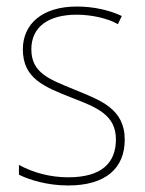

<svg xmlns="http://www.w3.org/2000/svg" viewBox="-20 -558 444 588"><path d="M362 -130C362 -226 287 -251 207 -284C132 -315 76 -334 76 -407C76 -477 130 -513 215 -513C260 -513 310 -502 341 -484L353 -509C317 -526 269 -538 215 -538C110 -538 50 -485 50 -407C50 -317 116 -292 199 -259C277 -229 335 -206 335 -131C335 -59 291 -15 189 -15C134 -15 82 -29 38 -53V-23C70 -7 125 10 189 10C305 10 362 -44 362 -130Z"/></svg>

Font: Noto Sans Sinhala SemiCondensed Thin
Style: Regular
Weight: 100
Width: 4
Designer: Jelle Bosma - Monotype Design Team
Foundry: Monotype Imaging Inc.
Version: Version 2.006